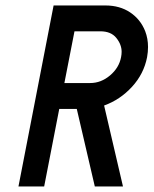

<svg xmlns="http://www.w3.org/2000/svg" viewBox="-20 -676 557 696"><path d="M213.4 -375H307.1Q346.2 -375 378.9 -402.6Q411.6 -430.2 418.9 -468.8Q420.9 -479 420.9 -488.3Q420.9 -514.6 401.6 -538.6Q382.3 -562.5 343.8 -562.5H250ZM357.4 -293.5 425.8 0H323.7L258.3 -281.2H194.8L140.1 0H46.9L174.3 -656.2H361.8Q414.1 -656.2 451.7 -631.1Q489.3 -606 506.3 -563Q516.6 -536.1 516.6 -505.9Q516.6 -487.8 513.2 -468.8Q501.5 -408.2 458.5 -361.3Q415.5 -314.5 357.4 -293.5Z"/></svg>

Font: Lambda
Style: Italic
Weight: 400
Italic angle: -11°
Designer: GGBotNet
Version: 0.22